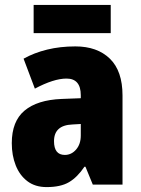

<svg xmlns="http://www.w3.org/2000/svg" viewBox="-20 -752 573 782"><path d="M287 -563Q376 -563 427.5 -513Q479 -463 479 -363V0H358L328 -73H324Q295 -30 261 -10Q227 10 170 10Q123 10 91.5 -14Q60 -38 44 -78.5Q28 -119 28 -169Q28 -258 80 -301.5Q132 -345 231 -349L309 -352V-364Q309 -432 251 -432Q199 -432 122 -391L76 -513Q119 -537 172 -550Q225 -563 287 -563ZM275 -245Q200 -242 200 -177Q200 -121 244 -121Q271 -121 290 -143Q309 -165 309 -200V-247ZM431 -732V-617H117V-732Z"/></svg>

Font: Noto Sans Lao UI Cond Blk
Style: Regular
Weight: 900
Width: 3
Designer: Monotype Design Team
Foundry: Monotype Imaging Inc.
Version: Version 2.000; ttfautohint (v1.8.4.7-5d5b)